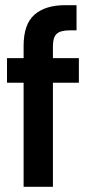

<svg xmlns="http://www.w3.org/2000/svg" viewBox="-20 -720 357 740"><path d="M71 0V-401H7V-496H71V-543Q71 -627 113 -663.5Q155 -700 230 -700H275V-603H248Q213 -603 198.5 -589.5Q184 -576 184 -543V-496H284V-401H184V0Z"/></svg>

Font: Rethink Sans SemiBold
Style: Regular
Weight: 600
Designer: The Rethink Sans project authors (Hans Thiessen). DM Sans designed by Colophon Foundry.
Foundry: Rethink Communications LLC
Version: Version 1.001